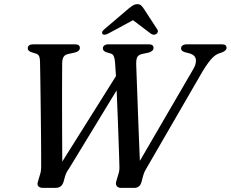

<svg xmlns="http://www.w3.org/2000/svg" viewBox="-20 -916 1125 936"><path d="M557.5 -564.3 575.7 -520.2 322.1 -103.3Q312.8 -89.8 307 -79.8Q301.2 -69.8 297 -55.8L289.2 -27.8Q284.5 -14.4 275.3 -7.2Q266.1 0 248.6 0H191.2Q173.8 0 166.8 -8Q159.8 -16 165.1 -31.2L174.9 -64.6Q178.5 -75 179.6 -85.1Q180.8 -95.2 180.7 -108.6Q180.8 -123.4 180.6 -158.1Q180.5 -192.7 180.1 -240Q179.7 -287.2 179.1 -340.3Q178.5 -393.4 177.8 -445.5Q177.1 -497.7 176.4 -542.3Q175.8 -586.9 175.1 -616.4Q174.8 -632.7 170.3 -642.5Q165.9 -652.3 153.1 -655.3L138.2 -660Q126.3 -663.3 120.8 -668.3Q115.3 -673.3 115.3 -680.6Q115.3 -690 122.3 -695Q129.2 -700 142.3 -700H344.9Q358.5 -700 363.9 -695.4Q369.3 -690.9 369.3 -682.4Q369.3 -674.5 363.2 -668.7Q357.1 -662.9 345.1 -659.9L314.4 -653.3Q298 -650.1 290.9 -640.1Q283.8 -630.1 283.1 -609.2Q282.9 -587.1 282.8 -550.2Q282.6 -513.4 282.5 -467Q282.4 -420.6 282.6 -369.2Q282.7 -317.8 282.9 -266.3Q283 -214.7 283.4 -167.8Q283.7 -120.9 283.9 -83.9L253.5 -80.2ZM862.6 -679.9Q862.6 -688.9 870.1 -694.4Q877.6 -700 890.5 -700H1060.3Q1074.1 -700 1079.3 -695.4Q1084.5 -690.8 1084.5 -682.6Q1084.5 -668.9 1060.4 -659.8L1044.2 -654.3Q1031.9 -649.5 1020 -638.4Q1008 -627.4 995.7 -610.5Q983.3 -593.7 969.2 -570.9L698.1 -102.6Q691.3 -92.1 686.2 -81.7Q681.1 -71.2 677.2 -57L669.7 -28.5Q666 -14.4 656.8 -7.2Q647.5 0 634.3 0H569.8Q555.5 0 548.8 -9.5Q542.1 -19 547.5 -34.2L556.6 -65Q560.2 -75.3 561.4 -84.9Q562.5 -94.4 562.1 -104.9Q561.7 -123.3 560.5 -161.2Q559.2 -199.1 557.5 -248.4Q555.8 -297.6 553.7 -351.4Q551.6 -405.2 549.4 -456.1Q547.2 -507 545.1 -548.4Q542.9 -589.8 540.8 -613.4Q538.8 -633.5 534.1 -643.2Q529.3 -652.9 516.5 -656L497.7 -661.6Q490.6 -664.2 486 -668.8Q481.4 -673.5 481.4 -679.5Q481.4 -689.3 488.9 -694.6Q496.3 -700 510.1 -700H705.1Q716.7 -700 722.6 -695.7Q728.4 -691.5 728.4 -682.3Q728.4 -674.1 722.2 -668.8Q716 -663.5 706.9 -660.1L672.2 -652.7Q654.9 -648.6 649.2 -637.5Q643.5 -626.5 644 -602.6Q644.5 -584.2 646 -546Q647.4 -507.8 649.3 -457.7Q651.1 -407.6 653.1 -352.9Q655.1 -298.2 657.2 -246.1Q659.2 -193.9 661.1 -151.7Q662.9 -109.5 664 -84.7L634.2 -84.1L922.2 -579Q937.6 -605.4 934.9 -625.8Q932.1 -646.3 908 -654.6L880.6 -661.9Q862.6 -667.7 862.6 -679.9ZM651.6 -830.1H612L714.6 -752.5Q729.1 -742.2 741.6 -750Q746.5 -753.3 749 -759.6Q751.4 -765.9 746.5 -773L680.5 -874.2Q673.8 -884.2 667.5 -889.9Q661.2 -895.6 649.7 -895.6Q638.5 -895.6 629 -889.9Q619.5 -884.2 606.9 -874.2L488.3 -773Q479.5 -765.9 478 -759.6Q476.5 -753.3 479.7 -750Q484 -746 491 -746.8Q498 -747.6 507.9 -752.5Z"/></svg>

Font: Fraunces
Style: Italic
Weight: 900
Italic angle: -16°
Version: Version 1.000;[0bf87f6ff]